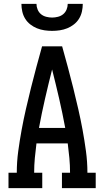

<svg xmlns="http://www.w3.org/2000/svg" viewBox="-20 -975 540 995"><path d="M24 0V-80H67Q67 -136 74.5 -191.5Q82 -247 92 -301.5Q102 -356 114.5 -410.5Q127 -465 140.5 -519.5Q154 -574 168.5 -627.5Q183 -681 198 -735H302Q317 -681 331.5 -627.5Q346 -574 359.5 -519.5Q373 -465 385.5 -410.5Q398 -356 408 -301.5Q418 -247 425.5 -191.5Q433 -136 433 -80H476V0H301V-80H343Q343 -118 339.5 -156Q336 -194 331 -232H169Q164 -194 160.5 -156Q157 -118 157 -80H199V0ZM182 -312H318Q304 -388 286.5 -464Q269 -540 250 -615Q231 -540 213.5 -464Q196 -388 182 -312ZM250 -815Q230 -815 210 -818Q190 -821 171.5 -828.5Q153 -836 137 -848.5Q121 -861 110.5 -878Q100 -895 95.5 -915Q91 -935 91 -955H169Q169 -940 175 -925.5Q181 -911 192.5 -901.5Q204 -892 219.5 -888Q235 -884 250 -884Q265 -884 280.5 -888Q296 -892 307.5 -901.5Q319 -911 325 -925.5Q331 -940 331 -955H409Q409 -935 404.5 -915Q400 -895 389.5 -878Q379 -861 363 -848.5Q347 -836 328.5 -828.5Q310 -821 290 -818Q270 -815 250 -815Z"/></svg>

Font: Iosevka Curly Slab Medium
Style: Regular
Weight: 500
Monospace: yes
Designer: Belleve Invis
Foundry: Belleve Invis
Version: Version 22.1.2; ttfautohint (v1.8.4)